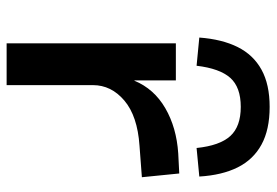

<svg xmlns="http://www.w3.org/2000/svg" viewBox="-144 -670 814 565"><g transform="rotate(90 262.5 -387.0)"><path d="M107 0V-498H216V-376H217Q241 -434 298 -467Q355 -500 431 -505L490 -508L501 -398L408 -391Q321 -385 275.5 -346.5Q230 -308 230 -254V0ZM173 -559 90 -567Q95 -634 118 -680Q141 -726 184.5 -750Q228 -774 294 -774Q361 -774 405 -750Q449 -726 472 -680Q495 -634 499 -567L415 -559Q408 -627 380 -658Q352 -689 294 -689Q236 -689 208.5 -658Q181 -627 173 -559Z"/></g></svg>

Font: Nunito Sans 7pt Expanded SemiBold
Style: Regular
Weight: 600
Width: 7
Designer: Vernon Adams
Foundry: Vernon Adams
Version: Version 3.101;gftools[0.9.27]